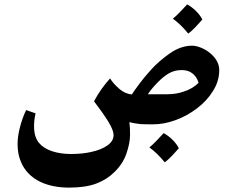

<svg xmlns="http://www.w3.org/2000/svg" viewBox="-20 -568 1068 874"><path d="M949 -153Q923 -110 877 -75Q833 -41 780 -21.5Q727 -2 677 -2Q637 -2 620 -3Q585 -7 569 -12Q572 8 572 46Q572 83 555.5 131Q539 179 500 216Q467 249 418.5 267.5Q370 286 295 286Q219 286 164 260Q100 229 75 168Q60 133 60 87Q60 53 71 10.5Q82 -32 99 -67L142 -52Q135 -24 135 7Q135 56 158 83Q179 108 217.5 120.5Q256 133 304 133Q353 133 394 124Q441 114 469 94Q497 74 497 47Q497 25 473.5 -13.5Q450 -52 408 -107Q437 -162 481 -211Q496 -187 522.5 -164Q549 -141 580 -138Q591 -155 614 -186Q637 -217 667 -250Q703 -290 753 -325Q803 -360 854 -360Q872 -360 893.5 -351.5Q915 -343 933 -329Q978 -293 978 -249Q978 -198 949 -153ZM853 -236Q835 -249 807 -249Q774 -249 748.5 -234Q723 -219 698 -193Q670 -165 653 -139H742Q782 -139 816 -151Q857 -164 884 -191Q875 -221 853 -236ZM901 -479Q891 -467 871.5 -446.5Q852 -426 837 -415Q803 -457 767 -483Q780 -493 800 -514Q820 -535 832 -548Q854 -536 873 -517Q892 -498 901 -479ZM794 107Q784 119 764.5 139.5Q745 160 730 171Q696 129 660 103Q673 93 693 72Q713 51 725 38Q747 50 766 69Q785 88 794 107Z"/></svg>

Font: Mirza
Style: Bold
Weight: 700
Designer: Arabic design by Kourosh Beigpour, Latin design by Eduardo Tunni, engineering by Lasse Fister
Version: Version 1.0010g